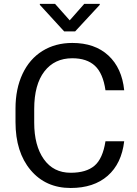

<svg xmlns="http://www.w3.org/2000/svg" viewBox="-20 -937 691 967"><path d="M605.5 -225.6Q592.3 -112.8 522.2 -51.5Q452.1 9.8 335.9 9.8Q210 9.8 134 -80.6Q58.1 -170.9 58.1 -322.3V-390.6Q58.1 -489.7 93.5 -564.9Q128.9 -640.1 193.8 -680.4Q258.8 -720.7 344.2 -720.7Q457.5 -720.7 525.9 -657.5Q594.2 -594.2 605.5 -482.4H511.2Q499 -567.4 458.3 -605.5Q417.5 -643.6 344.2 -643.6Q254.4 -643.6 203.4 -577.1Q152.3 -510.7 152.3 -388.2V-319.3Q152.3 -203.6 200.7 -135.3Q249 -66.9 335.9 -66.9Q414.1 -66.9 455.8 -102.3Q497.6 -137.7 511.2 -225.6ZM331.1 -834.5 404.3 -917.5H482.4V-912.6L358.4 -778.8H303.2L180.7 -912.6V-917.5H257.3Z"/></svg>

Font: RobotoInd
Style: Regular
Weight: 400
Designer: Google
Version: Version 2.001101; 2014